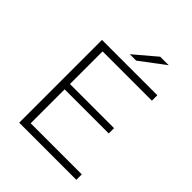

<svg xmlns="http://www.w3.org/2000/svg" viewBox="-240 -1012 1148 1148"><g transform="rotate(45 334.5 -437.5)"><path d="M605 -46V0H122V-700H590V-654H173V-378H546V-333H173V-46ZM439 -875H511L354 -757H300Z"/></g></svg>

Font: Goldbeck Next Light
Style: Regular
Weight: 300
Designer: Julieta Ulanovsky
Foundry: Julieta Ulanovsky
Version: Version 7.200